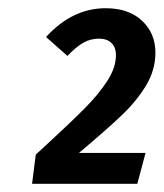

<svg xmlns="http://www.w3.org/2000/svg" viewBox="-20 -768 398 467"><path d="M358 -640Q358 -598 335.5 -560.5Q313 -523 277 -488.5Q241 -454 172 -396H334L314 -321H58L67 -392L91 -414Q155 -473 188 -506.5Q221 -540 241.5 -572Q262 -604 262 -634Q262 -653 251 -663.5Q240 -674 221 -674Q200 -674 182.5 -664Q165 -654 144 -632L92 -678Q156 -748 237 -748Q293 -748 325.5 -717.5Q358 -687 358 -640Z"/></svg>

Font: Fira Sans Condensed Medium
Style: Italic
Weight: 500
Width: 3
Italic angle: -8°
Designer: bBox Type GmbH & Carrois Corporate GbR & Edenspiekermann AG
Foundry: bBox Type GmbH & Carrois Corporate GbR & Edenspiekermann AG
Version: Version 4.301